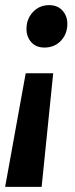

<svg xmlns="http://www.w3.org/2000/svg" viewBox="-48 -523 292 747"><path d="M55 -411Q55 -449 80 -476Q105 -503 143 -503Q176 -503 195 -482Q214 -461 214 -430Q214 -391 189 -364.5Q164 -338 125 -338Q92 -338 73.5 -359Q55 -380 55 -411ZM159 -238 114 204H-28L52 -238Z"/></svg>

Font: Fira Sans Extra Condensed SemiBold
Style: Italic
Weight: 600
Width: 3
Italic angle: -8°
Designer: Carrois Corporate & Edenspiekermann AG
Foundry: Carrois Corporate GbR & Edenspiekermann AG
Version: Version 4.203